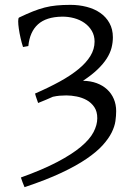

<svg xmlns="http://www.w3.org/2000/svg" viewBox="-20 -650 544 794"><path d="M460.4 -190.4Q460.4 -171.4 457.3 -149.2Q454.1 -127 441.7 -101.8Q429.2 -76.7 404.8 -49.6Q380.4 -22.5 338.4 6.3Q296.4 35.2 233.6 64.7Q170.9 94.2 81.5 124Q76.7 112.3 73 103Q69.3 93.8 66.4 84Q156.2 51.8 217 19.8Q277.8 -12.2 314.5 -43Q351.1 -73.7 366.7 -103.5Q382.3 -133.3 382.3 -161.1Q382.3 -189 369.9 -207.3Q357.4 -225.6 338.4 -236.1Q319.3 -246.6 296.9 -251Q274.4 -255.4 253.9 -255.4Q239.7 -255.4 226.1 -254.2Q212.4 -252.9 199.7 -250L200.2 -250.5Q185.5 -243.7 169.9 -237.3Q154.3 -231 137.7 -224.1Q135.7 -230 131.6 -241.5Q127.4 -252.9 125 -263.2Q181.2 -287.6 226.6 -312.5Q272 -337.4 304.2 -363.8Q336.4 -390.1 353.8 -418.5Q371.1 -446.8 371.1 -478Q371.1 -502.9 359.6 -522.5Q348.1 -542 329.3 -555.2Q310.5 -568.4 286.1 -575Q261.7 -581.5 236.3 -581.1Q170.9 -580.1 137 -549.3Q103 -518.6 97.2 -459.5L75.2 -455.6Q69.8 -471.7 65.2 -492.2Q60.5 -512.7 57.9 -531Q55.2 -549.3 55.2 -562.5Q55.2 -575.7 59.1 -577.6Q90.8 -592.8 116 -602.8Q141.1 -612.8 164.8 -618.9Q188.5 -625 213.9 -627.4Q239.3 -629.9 271.5 -629.9Q306.6 -629.9 338.6 -621.6Q370.6 -613.3 394.5 -596.7Q418.5 -580.1 432.6 -554.7Q446.8 -529.3 446.8 -495.6Q446.8 -474.1 441.2 -452.1Q435.5 -430.2 421.4 -408Q407.2 -385.7 383.3 -362.8Q359.4 -339.8 323.2 -315.9Q354.5 -315.4 379.6 -306.2Q404.8 -296.9 422.9 -280.3Q440.9 -263.7 450.7 -240.7Q460.4 -217.8 460.4 -190.4Z"/></svg>

Font: Noto Serif Devanagari
Style: Regular
Weight: 400
Designer: Monotype Design Team
Foundry: Monotype Imaging Inc.
Version: Version 1.01